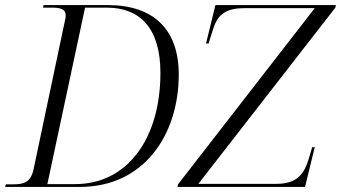

<svg xmlns="http://www.w3.org/2000/svg" viewBox="-34 -734 1339 754"><path d="M-14 0H280C531 0 668 -204 668 -442C668 -619 568 -714 390 -714H137L135 -704H169C200 -704 224 -700 224 -673C224 -667 223 -660 221 -653L98 -70C87 -18 61 -10 15 -10H-11ZM663 0H1164L1202 -156H1192L1178 -109C1160 -50 1132 -12 1051 -12H745L1283 -704L1285 -714H812L775 -563H785L803 -620C821 -676 851 -702 927 -702H1202L665 -10ZM261 -11H152L300 -704H386C515 -704 596 -624 596 -448C596 -192 468 -11 261 -11Z"/></svg>

Font: Noto Serif Display Light
Style: Italic
Weight: 300
Italic angle: -12°
Designer: Monotype Design Team
Foundry: Monotype Imaging Inc.
Version: Version 2.009